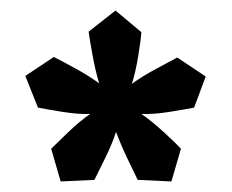

<svg xmlns="http://www.w3.org/2000/svg" viewBox="-20 -668 439 364"><path d="M248 -452Q267 -439 290 -418Q313 -397 323 -386L305 -324L241 -327Q234 -341 221 -368.5Q208 -396 200 -418Q193 -396 179.5 -368.5Q166 -341 159 -327L95 -324L77 -386Q88 -397 110 -418Q132 -439 151 -452Q129 -451 98 -456Q67 -461 52 -464L28 -524L82 -560Q96 -553 122.5 -538.5Q149 -524 168 -510Q161 -533 155.5 -563Q150 -593 148 -608L199 -648L248 -607Q247 -592 242 -561.5Q237 -531 230 -509Q249 -523 276 -537.5Q303 -552 316 -559L370 -523L348 -464Q333 -461 302 -456Q271 -451 248 -452Z"/></svg>

Font: Ruwudu
Style: Bold
Weight: 700
Designer: Becca Hirsbrunner Spalinger
Foundry: SIL International
Version: Version 3.000